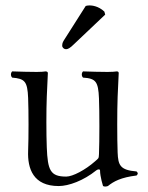

<svg xmlns="http://www.w3.org/2000/svg" viewBox="-20 -678 547 710"><path d="M297 -656 221.4 -537C213.3 -524.2 210 -520.2 210 -509C210 -502 217 -496 224 -496C231 -496 239 -500 254 -515L369 -624L366 -635C343 -657 317.4 -658 311 -658C306 -658 300 -657 297 -656ZM197 10C234 10 289 -10 336 -48C341 -52 350 -54 350 -47C350 -25 361 10 361 10C368 13 372 12 379 10C400 -7 427 -22 485 -29C491 -35 491 -38 485 -44C424 -49 416.9 -67 415 -114C413 -164 413 -270 415 -320C416.2 -349 419 -408 419 -408C419 -411 417 -414 412 -414C407 -413 392 -412 378 -412C347 -412 322 -413 287 -414C281 -408 281 -397 287 -391C334 -388 343.5 -376.9 346 -314C348 -264 348 -158 346 -108C345.3 -90 344 -93 331 -81C296 -50 249 -25 225 -25C165.9 -25 156.4 -48.1 153 -133C151 -183 151 -270 153 -320C154.2 -349 157 -408 157 -408C157 -411 154 -414 149 -414C144 -413 130 -412 116 -412C85 -412 60 -413 25 -414C19 -408 19 -397 25 -391C71 -387 81.5 -378 84 -316C86 -266 86 -170 84 -120C81.4 -54.1 103 10 197 10Z"/></svg>

Font: Libertinus Serif Display
Style: Regular
Weight: 400
Designer: Philipp H. Poll
Foundry: Khaled Hosny
Version: Version 6.1